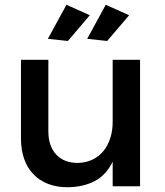

<svg xmlns="http://www.w3.org/2000/svg" viewBox="-20 -782 693 806"><path d="M183 -231Q183 -168.5 216 -133.2Q249 -98 307 -98Q341.5 -99 368.8 -112.2Q396 -125.5 414.8 -148.8Q433.5 -172 443.2 -203Q453 -234 453 -270V-531H568V0H453V-103.5Q426 -47 377.5 -21.8Q329 3.5 263 4Q217.5 4 181.2 -10.2Q145 -24.5 119.8 -51Q94.5 -77.5 81.2 -115.5Q68 -153.5 68 -201V-531H183ZM259 -762 357 -718 265 -610 181 -619ZM424 -762 522 -718 430 -610 346 -619Z"/></svg>

Font: Argentum Sans
Style: Regular
Weight: 400
Designer: Julieta Ulanovsky, Owen Earl, Chris M. Simpson, Rasmus Andersson, Cristiano Sobral
Foundry: The Argentum Sans Project Authors
Version: Version 3.135; ttfautohint (v1.8.4.7-5d5b-dirty)